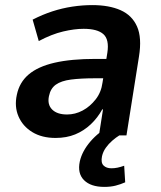

<svg xmlns="http://www.w3.org/2000/svg" viewBox="-20 -531 630 753"><path d="M198 10Q144 10 106.5 -13Q69 -36 52.5 -74.5Q36 -113 46 -159Q56 -208 92.5 -239Q129 -270 194 -285Q259 -300 355 -300H415L405 -224H353Q297 -224 258.5 -219Q220 -214 199 -199Q178 -184 172 -154Q165 -121 184.5 -101.5Q204 -82 243 -82Q275 -82 304 -97.5Q333 -113 355 -141Q377 -169 382 -207L401 -324Q409 -376 385.5 -397Q362 -418 308 -418Q272 -418 227.5 -407.5Q183 -397 132 -370L108 -454Q147 -474 185.5 -486.5Q224 -499 263.5 -505Q303 -511 342 -511Q408 -511 453 -491Q498 -471 517.5 -427Q537 -383 525 -309L476 0H368L384 -102H381Q363 -69 336 -43.5Q309 -18 275 -4Q241 10 198 10ZM389 202Q336 202 309.5 175.5Q283 149 293 102Q302 62 334.5 24Q367 -14 416 -40L448 0Q435 8 420.5 20.5Q406 33 395 48.5Q384 64 380 82Q375 107 386 118Q397 129 417 129Q429 129 441 126.5Q453 124 467 119L471 184Q453 192 433.5 197Q414 202 389 202Z"/></svg>

Font: Nunito Sans 7pt SemiCondensed
Style: Bold Italic
Weight: 700
Width: 4
Italic angle: -9°
Designer: Vernon Adams
Foundry: Vernon Adams
Version: Version 3.101;gftools[0.9.27]